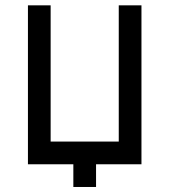

<svg xmlns="http://www.w3.org/2000/svg" viewBox="-20 -628 648 734"><path d="M173.6 -86.8H434V-607.6H520.8V0H347.2V86.8H260.4V0H86.8V-607.6H173.6Z"/></svg>

Font: 8-bit Operator+ 8
Style: Regular
Weight: 400
Designer: GrandChaos9000
Version: Version 1.3.0 - August 1, 2014